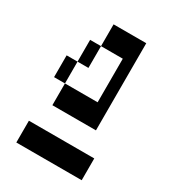

<svg xmlns="http://www.w3.org/2000/svg" viewBox="-181 -1102 863 954"><g transform="rotate(30 250.0 -625.0)"><path d="M187.5 -1000H375V-500H125V-625H62.5V-750H125V-625H312.5V-875H187.5ZM62.5 -375H437.5V-250H62.5ZM125 -875H187.5V-750H125Z"/></g></svg>

Font: Amiga Topaz Unicode Rus
Style: Regular
Weight: 400
Designer: dMG of Trueschool and Divine Stylers
Foundry: dMG of Trueschool and Divine Stylers
Version: Version 1.1